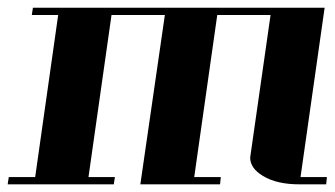

<svg xmlns="http://www.w3.org/2000/svg" viewBox="-20 -481 873 501"><path d="M0 0 2.9 -19H71.8L131.8 -441.9H63L65.9 -460.9H827.1L764.2 -19H833L831.1 0H761.2Q702.1 0 666 -22Q632.8 -42 632.8 -69.8Q632.8 -70.8 633.3 -73.5Q633.8 -76.2 633.8 -77.1L686 -441.9H546.9L486.8 -19H556.2L554.2 0H346.2L410.2 -441.9H271L210.9 -19H279.8L276.9 0Z"/></svg>

Font: Hjet
Style: Italic
Weight: 400
Designer: T. Christopher White
Version: Version 1.2